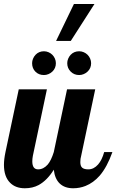

<svg xmlns="http://www.w3.org/2000/svg" viewBox="-28 -957 595 982"><path d="M350.1 -936.5H455.1L334 -747.6H258.8ZM136.2 -633.8Q136.2 -645.5 140.9 -656.7Q145.5 -668 153.8 -676.8Q170.9 -694.8 196.8 -694.8Q209 -694.8 220.2 -689.9Q231.4 -685.1 239.7 -676.8Q248 -668.5 252.9 -657.2Q257.8 -646 257.8 -633.8Q257.8 -607.9 239.7 -590.8Q231 -582.5 219.7 -577.9Q208.5 -573.2 196.8 -573.2Q170.4 -573.2 153.3 -590.3Q136.2 -607.4 136.2 -633.8ZM333.5 -590.8Q315.9 -608.4 315.9 -633.8Q315.9 -645.5 320.6 -656.7Q325.2 -668 333.5 -676.8Q350.6 -694.8 377 -694.8Q389.2 -694.8 400.4 -689.9Q411.6 -685.1 419.9 -676.8Q428.2 -668.5 433.1 -657.2Q438 -646 438 -633.8Q438 -607.9 419.9 -590.8Q411.1 -582.5 399.9 -577.9Q388.7 -573.2 377 -573.2Q351.1 -573.2 333.5 -590.8ZM23.4 -22.5Q-7.8 -53.7 -7.8 -113.8Q-7.8 -142.1 0 -179.2L67.9 -500H211.9L140.1 -160.2Q137.2 -145 137.2 -131.8Q137.2 -90.8 167 -90.8Q194.3 -90.8 216.3 -115.7Q233.9 -136.7 247.1 -179.2L314.9 -500H459L387.2 -160.2Q382.8 -145.5 382.8 -127.9Q382.8 -107.4 392.6 -99.1Q402.3 -90.8 423.8 -90.8Q451.7 -90.8 473.6 -115.7Q493.2 -137.7 504.9 -179.2H546.9Q520 -103 481.9 -58.6Q449.7 -22 409.2 -5.9Q379.4 5.9 346.2 5.9Q303.2 5.9 277.8 -18.1Q252.4 -42 247.1 -88.9Q212.9 -34.2 169.9 -10.7Q139.2 5.9 99.1 5.9Q51.3 5.9 23.4 -22.5Z"/></svg>

Font: Pattaya
Style: Regular
Weight: 400
Designer: Pablo Impallari / Thai characters Designed by Thanarat Vachiruckul and Suppakit Chalermlarp
Foundry: Pablo Impallari
Version: Version 2.000